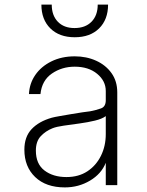

<svg xmlns="http://www.w3.org/2000/svg" viewBox="-20 -805 640 835"><path d="M262 10Q180 10 133 -35Q86 -80 86 -154Q86 -210 117.5 -243.5Q149 -277 205 -293Q216 -296 239 -300Q262 -304 288.5 -308.5Q315 -313 338 -316.5Q361 -320 372 -321Q398 -326 419 -333.5Q440 -341 440 -369V-409Q440 -453 402.5 -484Q365 -515 305 -515Q249 -515 205.5 -485Q162 -455 156 -396H106Q108 -442 133.5 -479Q159 -516 203.5 -538Q248 -560 305 -560Q356 -560 398 -541Q440 -522 465 -487Q490 -452 490 -403V0H440V-97Q421 -49 371.5 -19.5Q322 10 262 10ZM269 -35Q322 -35 360 -60Q398 -85 419 -127.5Q440 -170 440 -222V-300Q424 -288 393 -280.5Q362 -273 325.5 -268Q289 -263 257 -258.5Q225 -254 208 -247Q178 -235 157 -212.5Q136 -190 136 -150Q136 -92 173.5 -63.5Q211 -35 269 -35ZM305 -643Q238 -643 199 -681.5Q160 -720 160 -785H205Q205 -738 231.5 -710.5Q258 -683 304 -683Q351 -683 378 -710.5Q405 -738 405 -785H450Q450 -720 411 -681.5Q372 -643 305 -643Z"/></svg>

Font: Tiny Thin
Style: Regular
Weight: 100
Monospace: yes
Designer: Philipp Nurullin, Konstantin Bulenkov
Foundry: JetBrains
Version: Version 2.251; ttfautohint (v1.8.4.7-5d5b)